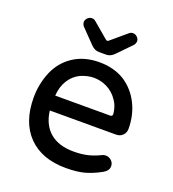

<svg xmlns="http://www.w3.org/2000/svg" viewBox="-129 -789 811 899"><g transform="rotate(20 276.5 -339.5)"><path d="M45.9 -249Q45.9 -315.4 71.3 -377Q97.7 -438.5 151.4 -473.6Q205.1 -508.8 280.3 -508.8Q352.5 -508.8 406.2 -475.6Q457 -442.4 485.4 -386.2Q513.7 -330.1 513.7 -261.7Q513.7 -243.2 501 -230Q488.3 -216.8 467.8 -216.8H137.7Q146.5 -147.5 189.9 -110.8Q233.4 -74.2 307.6 -74.2Q346.7 -74.2 377.4 -81.5Q408.2 -88.9 439.5 -104.5Q446.3 -108.4 457 -108.4Q472.7 -108.4 484.9 -97.2Q497.1 -85.9 497.1 -69.3Q497.1 -46.9 470.7 -32.2Q429.7 -9.8 392.6 0.5Q355.5 10.7 299.8 10.7Q179.7 10.7 112.8 -57.6Q45.9 -126 45.9 -249ZM422.9 -303.7Q418.9 -342.8 399.4 -369.1Q377.9 -400.4 346.2 -416Q314.5 -431.6 280.3 -431.6Q249 -431.6 214.8 -417Q180.7 -400.4 160.6 -367.7Q140.6 -335 137.7 -291H411.1Q423.8 -291 422.9 -303.7ZM219.7 -572.3 153.3 -640.6Q145.5 -650.4 145.5 -661.1Q145.5 -671.9 154.8 -681.2Q164.1 -690.4 175.8 -690.4Q186.5 -690.4 194.3 -683.6L270.5 -619.1Q276.4 -615.2 278.3 -615.2Q282.2 -615.2 286.1 -619.1L362.3 -683.6Q370.1 -690.4 380.9 -690.4Q392.6 -690.4 401.9 -681.2Q411.1 -671.9 411.1 -661.1Q411.1 -650.4 403.3 -640.6L336.9 -572.3Q318.4 -552.7 296.9 -552.7H259.8Q238.3 -552.7 219.7 -572.3Z"/></g></svg>

Font: jf-openhuninn-2.1
Style: Regular
Weight: 400
Designer: [Kosugi Maru]
Designed by MOTOYA      

[Varela Round]
Joe Prince (Latin component); Avraham Cornfeld (Hebrew component)
Foundry: justfont Co., Ltd.
Version: 2.1